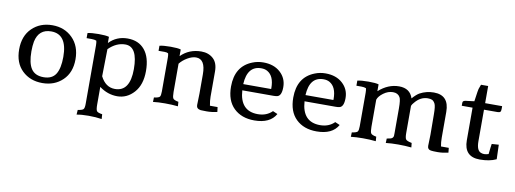

<svg xmlns="http://www.w3.org/2000/svg" viewBox="-54 -755 3258 1215"><g transform="rotate(10 1575.0 -147.5)"><path d="M401 -176Q401 -90.8 349.5 -41.3Q298 8.2 219.4 8.2Q140.8 8.2 89.8 -40.8Q38.8 -89.8 38.8 -176.5Q38.8 -263.3 90.3 -313.3Q141.8 -363.3 220.4 -363.3Q299 -363.3 350 -312.2Q401 -261.2 401 -176ZM322.4 -177.6Q322.4 -323.5 219.4 -323.5Q139.8 -323.5 122.4 -240.8Q117.3 -213.3 117.3 -177.6Q117.3 -102 141.8 -65.8Q166.3 -29.6 220.9 -29.6Q275.5 -29.6 299 -66.8Q322.4 -104.1 322.4 -177.6Z M695.9 -323.5Q637.8 -323.5 588.8 -274.5L585.7 -100Q618.4 -34.7 678.6 -34.7Q775.5 -34.7 775.5 -179.1Q775.5 -323.5 695.9 -323.5ZM446.9 -353.1Q471.4 -359.2 517.9 -359.2Q564.3 -359.2 584.7 -353.1V-313.3Q632.7 -363.3 703.6 -363.3Q774.5 -363.3 813.8 -315.8Q853.1 -268.4 853.1 -180.1Q853.1 -91.8 808.2 -41.8Q763.3 8.2 701 8.2Q638.8 8.2 585.7 -31.6V81.6Q585.7 114.3 592.3 123.5Q599 132.7 627.6 136.7L629.6 167.3Q591.8 161.2 544.9 161.2Q498 161.2 468.4 167.3L470.4 136.7Q499 132.7 506.1 125Q513.3 117.3 513.3 90.8V-284.7Q513.3 -304.1 510.2 -315.3Q498 -320.4 479.6 -320.4H446.9Z M1211.2 -222.4Q1211.2 -320.4 1151 -320.4Q1125.5 -320.4 1095.9 -303.1Q1066.3 -285.7 1048 -262.2V-80.6Q1048 -49 1054.1 -39.3Q1060.2 -29.6 1088.8 -24.5L1090.8 4.1Q1052 0 1007.7 0Q963.3 0 930.6 4.1L931.6 -24.5Q962.2 -28.6 968.4 -36.7Q974.5 -44.9 974.5 -70.4V-288.8Q974.5 -306.1 971.4 -315.3Q963.3 -320.4 948 -320.4H909.2V-353.1Q933.7 -359.2 980.6 -359.2Q1027.6 -359.2 1045.9 -353.1V-310.2Q1099 -363.3 1177.6 -363.3Q1223.5 -363.3 1253.6 -336.2Q1283.7 -309.2 1283.7 -254.1V-91.8Q1283.7 -65.3 1289.8 -34.7H1338.8L1342.9 -4.1Q1308.2 4.1 1276 4.1Q1243.9 4.1 1236.7 3.1Q1209.2 -1 1209.2 -24.5L1211.2 -99Z M1652 -206.1Q1653.1 -207.1 1653.1 -208.2V-212.2Q1653.1 -289.8 1608.2 -315.3Q1591.8 -324.5 1569.4 -324.5Q1479.6 -324.5 1473.5 -206.1ZM1474.5 -166.3Q1482.7 -34.7 1596.9 -34.7Q1653.1 -34.7 1688.8 -70.4L1719.4 -57.1Q1682.7 8.2 1581.6 8.2Q1499 8.2 1449.5 -39.8Q1400 -87.8 1400 -177.6Q1400 -308.2 1506.1 -350Q1538.8 -363.3 1575.5 -363.3Q1643.9 -363.3 1685.2 -325.5Q1726.5 -287.8 1726.5 -231.1Q1726.5 -174.5 1698 -168.4Q1687.8 -166.3 1674.5 -166.3Z M2052 -206.1Q2053.1 -207.1 2053.1 -208.2V-212.2Q2053.1 -289.8 2008.2 -315.3Q1991.8 -324.5 1969.4 -324.5Q1879.6 -324.5 1873.5 -206.1ZM1874.5 -166.3Q1882.7 -34.7 1996.9 -34.7Q2053.1 -34.7 2088.8 -70.4L2119.4 -57.1Q2082.7 8.2 1981.6 8.2Q1899 8.2 1849.5 -39.8Q1800 -87.8 1800 -177.6Q1800 -308.2 1906.1 -350Q1938.8 -363.3 1975.5 -363.3Q2043.9 -363.3 2085.2 -325.5Q2126.5 -287.8 2126.5 -231.1Q2126.5 -174.5 2098 -168.4Q2087.8 -166.3 2074.5 -166.3Z M2693.9 -24.5 2695.9 -95.9 2694.9 -225.5Q2694.9 -280.6 2686.2 -295.9Q2677.6 -311.2 2667.3 -315.8Q2657.1 -320.4 2639.8 -320.4Q2592.9 -320.4 2557.1 -276.5Q2546.9 -265.3 2542.9 -255.1V-80.6Q2542.9 -50 2549.5 -40.3Q2556.1 -30.6 2587.8 -24.5L2590.8 4.1Q2550 0 2505.6 0Q2461.2 0 2426.5 4.1L2427.6 -24.5Q2456.1 -28.6 2462.8 -35.2Q2469.4 -41.8 2469.9 -48.5Q2470.4 -55.1 2470.4 -67.3V-225.5Q2470.4 -282.7 2461.2 -296.9Q2448 -320.4 2416.3 -320.4Q2384.7 -320.4 2355.6 -299Q2326.5 -277.6 2319.4 -255.1V-80.6Q2319.4 -49 2325.5 -39.3Q2331.6 -29.6 2360.2 -24.5L2362.2 4.1Q2323.5 0 2279.1 0Q2234.7 0 2202 4.1L2203.1 -24.5Q2233.7 -28.6 2239.8 -37.2Q2245.9 -45.9 2245.9 -71.4V-286.7Q2245.9 -304.1 2242.9 -315.3Q2230.6 -320.4 2214.3 -320.4H2180.6V-353.1Q2205.1 -359.2 2252 -359.2Q2299 -359.2 2317.3 -353.1V-309.2Q2377.6 -363.3 2448 -363.3Q2518.4 -363.3 2537.8 -302Q2562.2 -329.6 2581.6 -340.8Q2623.5 -363.3 2671.4 -363.3Q2769.4 -363.3 2769.4 -256.1V-91.8Q2769.4 -60.2 2774.5 -34.7H2824.5L2827.6 -4.1Q2790.8 4.1 2759.7 4.1Q2728.6 4.1 2716.3 2Q2693.9 -1 2693.9 -24.5Z M3029.6 4.1Q2928.6 4.1 2928.6 -102V-311.2H2859.2V-329.6Q2859.2 -337.8 2863.3 -340.8Q2867.3 -343.9 2875.5 -345.9L2932.7 -353.1L2941.8 -415.3Q2944.9 -436.7 2950 -446.9L2956.1 -463.3H3002V-353.1H3111.2V-334.7Q3111.2 -320.4 3106.1 -315.8Q3101 -311.2 3087.8 -311.2H3002V-109.2Q3002 -49 3030.6 -38.8Q3039.8 -34.7 3052 -34.7Q3064.3 -34.7 3079.6 -39.8Q3080.6 -51 3082.1 -62.2Q3083.7 -73.5 3084.7 -84.7Q3085.7 -95.9 3087.8 -106.1L3132.7 -109.2L3135.7 -16.3Q3092.9 4.1 3029.6 4.1Z"/></g></svg>

Font: Suravaram
Style: Regular
Weight: 400
Designer: Purushoth Kumar Guthula
Foundry: SiliconAndhra, USA.
Version: Version 1.0.4; ttfautohint (v1.2.42-39fb)